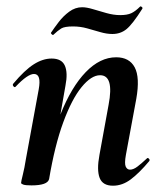

<svg xmlns="http://www.w3.org/2000/svg" viewBox="-20 -581 515 610"><path d="M339 9Q306 9 296.5 -16Q287 -41 296 -89L325 -248Q343 -342 298 -342Q270 -342 239 -304Q208 -266 181 -192.5Q154 -119 136 -12L118 -13Q138 -132 172.5 -218.5Q207 -305 252.5 -352Q298 -399 349 -399Q391 -399 408 -367Q425 -335 413 -267L380 -89Q375 -61 379.5 -51.5Q384 -42 393 -42Q404 -42 417 -52Q430 -62 446 -77Q449 -81 453 -77Q457 -73 454 -69Q423 -32 396 -11.5Q369 9 339 9ZM80 8Q61 8 54 5.5Q47 3 47 0Q47 -4 52.5 -26Q58 -48 62 -74L103 -297Q112 -346 88 -346Q78 -346 63.5 -336Q49 -326 30 -306Q27 -302 23 -306.5Q19 -311 22 -315Q58 -358 87 -376.5Q116 -395 144 -395Q176 -395 186 -372.5Q196 -350 188 -309L136 -12Q131 8 80 8ZM149 -470Q148 -469 144.5 -472Q141 -475 142 -477Q152 -492 166.5 -511Q181 -530 200 -544Q219 -558 241 -558Q255 -558 275 -552Q295 -546 318 -539.5Q341 -533 362 -533Q384 -533 397 -539Q410 -545 425 -560Q427 -562 430.5 -559Q434 -556 432 -553Q401 -504 382 -488.5Q363 -473 337 -473Q319 -473 298.5 -479Q278 -485 256.5 -491Q235 -497 212 -497Q185 -497 174.5 -490.5Q164 -484 149 -470Z"/></svg>

Font: Cormorant
Style: Bold Italic
Weight: 700
Italic angle: -10°
Designer: Christian Thalmann (Catharsis Fonts)
Foundry: Catharsis Fonts
Version: Version 4.000